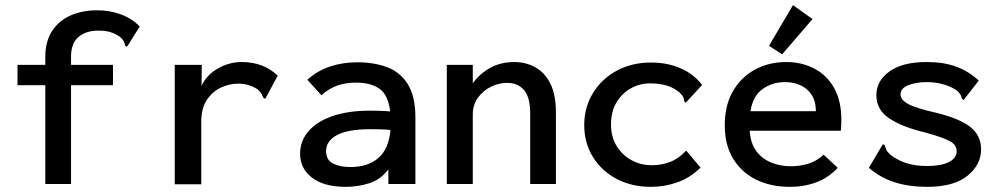

<svg xmlns="http://www.w3.org/2000/svg" viewBox="-20 -715 3890 746"><path d="M156 -384H48V-463H156V-494Q156 -555 183 -595.5Q210 -636 255.5 -655.5Q301 -675 357 -675Q407 -675 450 -659Q493 -643 523 -612L479 -542L473 -533L466 -538Q465 -546 461.5 -553.5Q458 -561 446 -572Q427 -585 408 -590.5Q389 -596 362 -596Q314 -596 285 -571.5Q256 -547 256 -494V-463H419V-384H256V0H156Z M659 -463H764L763 -382Q784 -425 827.5 -449.5Q871 -474 919 -474Q1004 -474 1059 -421L1015 -339L1011 -331L1003 -335Q1000 -342 996.5 -349.5Q993 -357 981 -368Q946 -390 907 -390Q871 -390 838 -374.5Q805 -359 783.5 -326.5Q762 -294 762 -242V1H659Z M1324 11Q1239 11 1192.5 -24.5Q1146 -60 1146 -118Q1146 -167 1178.5 -205Q1211 -243 1272 -264Q1333 -285 1417 -285Q1433 -285 1453.5 -284.5Q1474 -284 1496 -282Q1488 -347 1454 -370.5Q1420 -394 1363 -394Q1325 -394 1292 -383Q1259 -372 1229 -345L1174 -405Q1214 -441 1263.5 -457Q1313 -473 1368 -473Q1433 -473 1484 -454Q1535 -435 1564.5 -388Q1594 -341 1594 -258V0H1489V-57Q1459 -17 1414.5 -3Q1370 11 1324 11ZM1247 -128Q1247 -93 1274 -79.5Q1301 -66 1341 -66Q1410 -66 1450.5 -101.5Q1491 -137 1497 -210Q1477 -212 1456 -212.5Q1435 -213 1419 -213Q1333 -213 1290 -190.5Q1247 -168 1247 -128Z M1716 0V-463H1817V-391Q1843 -428 1884 -451Q1925 -474 1979 -474Q2023 -474 2060 -453.5Q2097 -433 2118.5 -390Q2140 -347 2140 -277V0H2040V-275Q2040 -337 2016 -365Q1992 -393 1951 -393Q1918 -393 1887.5 -378Q1857 -363 1837 -335.5Q1817 -308 1817 -270V0Z M2509 11Q2435 11 2376.5 -19.5Q2318 -50 2284 -104.5Q2250 -159 2250 -229Q2250 -298 2284 -353.5Q2318 -409 2376.5 -440.5Q2435 -472 2509 -472Q2575 -472 2626 -449Q2677 -426 2708 -385L2651 -323L2644 -316L2638 -322Q2638 -330 2635 -337Q2632 -344 2620 -356Q2597 -375 2569 -383Q2541 -391 2505 -391Q2466 -391 2431.5 -372Q2397 -353 2375.5 -317.5Q2354 -282 2354 -231Q2354 -183 2376 -147.5Q2398 -112 2434 -92.5Q2470 -73 2514 -73Q2550 -73 2584 -86Q2618 -99 2646 -130L2702 -64Q2663 -25 2613 -7Q2563 11 2509 11Z M3049 11Q2975 11 2918 -17Q2861 -45 2828.5 -98.5Q2796 -152 2796 -228Q2796 -306 2828 -361Q2860 -416 2914 -445Q2968 -474 3035 -474Q3094 -474 3143 -449Q3192 -424 3220.5 -374Q3249 -324 3249 -249Q3249 -228 3247 -207H2893Q2896 -158 2919 -127.5Q2942 -97 2977.5 -83Q3013 -69 3053 -69Q3089 -69 3122 -79.5Q3155 -90 3180 -114L3235 -63Q3200 -25 3152.5 -7Q3105 11 3049 11ZM2896 -283H3150Q3150 -337 3116.5 -366.5Q3083 -396 3029 -396Q2981 -396 2943 -369Q2905 -342 2896 -283ZM3019 -504 2968 -537 3061 -695 3137 -641Z M3582 11Q3513 11 3457 -6.5Q3401 -24 3356 -63L3405 -146L3411 -155L3418 -150Q3420 -142 3423 -134.5Q3426 -127 3438 -115Q3464 -94 3499 -82Q3534 -70 3584 -70Q3637 -70 3667 -85.5Q3697 -101 3697 -127Q3697 -153 3669 -167.5Q3641 -182 3572 -201Q3484 -222 3434.5 -255.5Q3385 -289 3385 -345Q3385 -401 3436 -437.5Q3487 -474 3580 -474Q3647 -474 3695.5 -456Q3744 -438 3783 -402L3730 -334L3724 -326L3717 -332Q3716 -340 3712.5 -346.5Q3709 -353 3697 -364Q3673 -380 3643 -388Q3613 -396 3582 -396Q3539 -396 3509 -384Q3479 -372 3479 -348Q3479 -327 3509.5 -310.5Q3540 -294 3617 -277Q3710 -254 3751 -221Q3792 -188 3792 -135Q3792 -75 3739 -32Q3686 11 3582 11Z"/></svg>

Font: Inconsolata SemiExpanded SemiBold
Style: Regular
Weight: 600
Width: 6
Monospace: yes
Designer: Raph Levien, Cyreal, Brenton Simpson
Foundry: Raph Levien, Cyreal, Google
Version: Version 3.001; ttfautohint (v1.8.2.53-6de2)